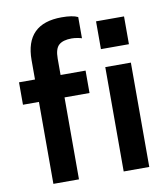

<svg xmlns="http://www.w3.org/2000/svg" viewBox="-89 -887 829 960"><g transform="rotate(-10 325.5 -406.5)"><path d="M233.9 -612.8V-529.8H360.8V-416H233.9V0H104V-416H22.9V-529.8H104V-627.9Q104 -813 289.1 -813Q344.7 -813 371.1 -799.8V-691.9Q366.2 -694.3 349.6 -697.3Q333 -700.2 319.8 -700.2Q275.9 -700.2 254.9 -681.6Q233.9 -663.1 233.9 -612.8ZM460.9 0V-529.8H590.8V0ZM597.2 -763.2V-622.1H455.1V-763.2Z"/></g></svg>

Font: Cooper Hewitt
Style: Semibold
Weight: 709
Designer: Village Type and Design LLC
Foundry: Cooper Hewitt Smithsonian Design Museum
Version: 1.000